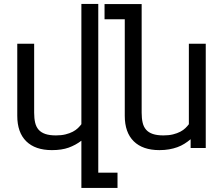

<svg xmlns="http://www.w3.org/2000/svg" viewBox="-20 -736 1109 955"><path d="M564.5 198.7H384.8V-36.1Q356 -14.2 321.5 -1.7Q287.1 10.7 238.3 10.7Q155.3 10.7 110.6 -33.2Q65.9 -77.1 65.9 -160.2V-518.6H149.9V-175.3Q149.9 -147 154.8 -126Q159.7 -105 172.1 -90.8Q184.6 -76.7 205.6 -69.6Q226.6 -62.5 258.3 -62.5Q285.2 -62.5 305.9 -67.6Q326.7 -72.8 342 -80.8Q357.4 -88.9 367.7 -98.9Q377.9 -108.9 384.8 -118.2V-716.3H468.8V123H564.5ZM928.2 0V-43.5Q913.1 -30.8 897 -20.8Q880.9 -10.7 862.1 -3.9Q843.3 2.9 821.3 6.8Q799.3 10.7 772.9 10.7Q689.9 10.7 645.3 -33.2Q600.6 -77.1 600.6 -160.2V-640.1H500V-715.8H684.6V-175.3Q684.6 -147 689.5 -126Q694.3 -105 706.8 -90.8Q719.2 -76.7 740.2 -69.6Q761.2 -62.5 793 -62.5Q819.8 -62.5 840.6 -67.6Q861.3 -72.8 876.7 -80.8Q892.1 -88.9 902.3 -98.9Q912.6 -108.9 919.4 -118.2V-518.6H1003.4V0Z"/></svg>

Font: Arian AMU
Style: Regular
Weight: 400
Designer: Ruben Hakobyan (Tarumian)
Foundry: Ruben Hakobyan (Tarumian)
Version: Version 4.003